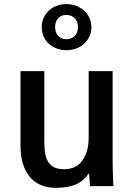

<svg xmlns="http://www.w3.org/2000/svg" viewBox="-20 -890 640 918"><path d="M78 -195V-550H192V-213.5Q192 -171 199 -142.8Q206 -114.5 226.5 -97.8Q247 -81 286 -81Q345.5 -81 374.8 -123.8Q404 -166.5 404 -232V-550H518.5V-119Q518.5 -87 520.5 -41L522 0H410L406 -62Q377.5 -22.5 340.5 -7.2Q303.5 8 246.5 8Q165.5 8 121.8 -45.2Q78 -98.5 78 -195ZM179.5 -760Q179.5 -791 194.8 -816.2Q210 -841.5 237 -856Q264 -870.5 297.5 -870.5Q330.5 -870.5 358 -856Q385.5 -841.5 401.2 -816.2Q417 -791 417 -760Q417 -729 401.2 -703.8Q385.5 -678.5 358 -664.2Q330.5 -650 297.5 -650Q264 -650 237 -664.2Q210 -678.5 194.8 -703.5Q179.5 -728.5 179.5 -760ZM353 -761Q353 -786.5 337.5 -802.5Q322 -818.5 296.5 -818.5Q272.5 -818.5 258 -802.5Q243.5 -786.5 243.5 -761Q243.5 -734.5 258 -718.5Q272.5 -702.5 296.5 -702.5Q322 -702.5 337.5 -718.5Q353 -734.5 353 -761Z"/></svg>

Font: JuliaMono SemiBold
Style: Regular
Weight: 600
Monospace: yes
Designer: cormullion
Foundry: corm
Version: Version 0.055; ttfautohint (v1.8.4)